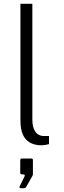

<svg xmlns="http://www.w3.org/2000/svg" viewBox="-20 -763 340 1015"><path d="M200 5C210 5 225 3 239 -1V-44H209C177 -45 151 -70 151 -131V-743H88V-126C88 -55 112 5 200 5ZM89 232H102C111 232 115 230 119 224L152 166C152 165 154 161 154 159V83C154 78 151 75 146 75H95C90 75 87 78 87 85V148C87 156 89 159 96 159H104C111 159 113 164 109 171L84 222C81 226 84 232 89 232Z"/></svg>

Font: United Sans ExtraLight
Style: Regular
Weight: 200
Designer: Pablo Impallari, Rodrigo Fuenzalida (Modified by Dan O. Williams)
Version: Version 1.000;PS 001.000;hotconv 1.0.88;makeotf.lib2.5.64775